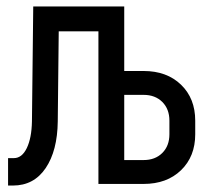

<svg xmlns="http://www.w3.org/2000/svg" viewBox="-20 -570 640 595"><path d="M5 5V-80H23Q48 -80 63 -111Q78 -142 79 -194L83 -550H365V-350H425Q497 -350 541 -307.5Q585 -265 585 -196V-154Q585 -85 541 -42.5Q497 0 425 0H285V-473H162L159 -194Q158 -103 121.5 -49Q85 5 20 5ZM365 -74H425Q461 -74 483 -96Q505 -118 505 -154V-196Q505 -232 483 -254Q461 -276 425 -276H365Z"/></svg>

Font: Liga JetBrainsMono Nerd Font
Style: Regular
Weight: 400
Designer: Philipp Nurullin, Konstantin Bulenkov
Foundry: JetBrains
Version: Version 2.225; ttfautohint (v1.8.3)